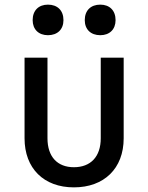

<svg xmlns="http://www.w3.org/2000/svg" viewBox="-20 -799 640 829"><path d="M187 -647C228 -647 254 -672 254 -712C254 -754 228 -779 187 -779C147 -779 121 -754 121 -712C121 -672 147 -647 187 -647ZM413 -647C453 -647 479 -672 479 -712C479 -754 453 -779 413 -779C372 -779 346 -754 346 -712C346 -672 372 -647 413 -647ZM299 10C429 10 514 -71 514 -202V-550H415V-202C415 -122 371 -77 299 -77C228 -77 185 -122 185 -202V-550H86V-202C86 -72 169 10 299 10Z"/></svg>

Font: Tekne LDO Medium
Style: Regular
Weight: 500
Monospace: yes
Designer: Alessio Laiso, Mario Rullo, Paolo Rosset
Foundry: Alessio Laiso
Version: Version 1.000;hotconv 1.0.109;makeotfexe 2.5.65596